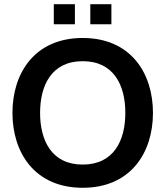

<svg xmlns="http://www.w3.org/2000/svg" viewBox="-20 -880 784 910"><path d="M408 -765H508V-860H408ZM235 -765H335V-860H235ZM372 10C600 10 705 -157 705 -345C705 -533 600 -700 372 -700C144 -700 39 -533 39 -345C39 -157 144 10 372 10ZM372 -100C224 -100 170 -215 170 -345C170 -475 224 -590 372 -590C520 -590 574 -475 574 -345C574 -215 520 -100 372 -100Z"/></svg>

Font: FREAK Grotesk
Style: Bold
Weight: 700
Designer: La Scuola Open Source
Foundry: La Scuola Open Source
Version: Version 1.000;PS 1.0;hotconv 1.0.72;makeotf.lib2.5.5900